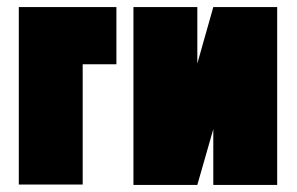

<svg xmlns="http://www.w3.org/2000/svg" viewBox="-20 -520 836 541"><path d="M33 -500V0H213V-339H308V-500Z M536 -500H356V1H536L581 -156V1H761V-500H581L536 -341Z"/></svg>

Font: Advent Pro Black
Style: Regular
Weight: 900
Version: Version 3.000